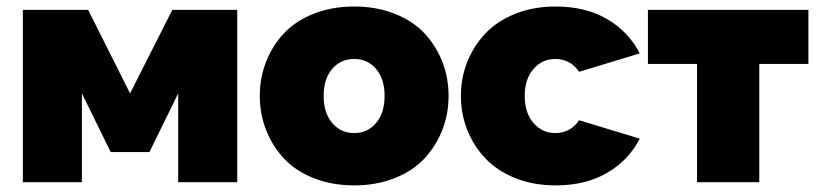

<svg xmlns="http://www.w3.org/2000/svg" viewBox="-20 -556 2498 586"><path d="M49.8 0V-525.9H249L377 -271L505.9 -525.9H704.1V0H523.9V-271L436 -91.8H317.9L230 -271V0Z M772.9 -263.2Q772.9 -318.4 792 -367.2Q811 -416 846.2 -453.9Q881.3 -491.7 937 -513.9Q992.7 -536.1 1061 -536.1Q1129.4 -536.1 1185.1 -513.9Q1240.7 -491.7 1275.9 -453.9Q1311 -416 1330.1 -367.2Q1349.1 -318.4 1349.1 -263.2Q1349.1 -208.5 1330.1 -159.7Q1311 -110.8 1275.9 -72.8Q1240.7 -34.7 1185.1 -12.5Q1129.4 9.8 1061 9.8Q992.7 9.8 937 -12.5Q881.3 -34.7 846.2 -72.8Q811 -110.8 792 -159.7Q772.9 -208.5 772.9 -263.2ZM1061 -376Q1019.5 -376 993.7 -345.5Q967.8 -314.9 967.8 -263.2Q967.8 -211.4 993.9 -180.7Q1020 -149.9 1061 -149.9Q1102.1 -149.9 1127.9 -180.7Q1153.8 -211.4 1153.8 -263.2Q1153.8 -314.9 1127.9 -345.5Q1102.1 -376 1061 -376Z M1675.8 9.8Q1607.9 9.8 1552.5 -12.5Q1497.1 -34.7 1461.2 -72.8Q1425.3 -110.8 1406 -159.7Q1386.7 -208.5 1386.7 -263.2Q1386.7 -317.9 1406 -366.7Q1425.3 -415.5 1461.2 -453.6Q1497.1 -491.7 1552.5 -513.9Q1607.9 -536.1 1675.8 -536.1Q1767.6 -536.1 1833.3 -497.6Q1898.9 -459 1932.6 -393.1L1747.6 -336.9Q1720.7 -376 1674.8 -376Q1634.8 -376 1608.2 -345.5Q1581.5 -314.9 1581.5 -263.2Q1581.5 -211.4 1608.2 -180.7Q1634.8 -149.9 1674.8 -149.9Q1720.7 -149.9 1747.6 -189L1932.6 -132.8Q1898.9 -66.9 1833.3 -28.6Q1767.6 9.8 1675.8 9.8Z M2107.4 0V-360.8H1957.5V-525.9H2447.3V-360.8H2297.4V0Z"/></svg>

Font: Rawline Black
Style: Regular
Weight: 900
Designer: Matt McInerney, Pablo Impallari, Rodrigo Fuenzalida
Foundry: Matt McInerney, Pablo Impallari, Rodrigo Fuenzalida
Version: Version 4.020;PS 004.020;hotconv 1.0.88;makeotf.lib2.5.64775